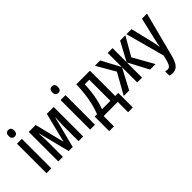

<svg xmlns="http://www.w3.org/2000/svg" viewBox="-19 -1492 2479 2479"><g transform="rotate(-45 1221.0 -252.0)"><path d="M152.8 -539.1V0H64V-539.1ZM109.4 -743.7Q135.7 -743.7 147.9 -727.8Q160.2 -711.9 160.2 -683.6Q160.2 -655.3 147.2 -639.6Q134.3 -624 109.4 -624Q85 -624 71.3 -639.6Q57.6 -655.3 57.6 -683.6Q57.6 -712.9 70.6 -728.3Q83.5 -743.7 109.4 -743.7Z M734.4 -539.1V0H649.4V-285.2Q649.4 -310.1 651.4 -346.4Q653.3 -382.8 656.2 -427.2H652.3L543 0H468.8L360.8 -427.2H356.4Q359.4 -387.2 361.1 -349.6Q362.8 -312 362.8 -286.6V0H279.3V-539.1H405.3L506.8 -130.9L609.4 -539.1Z M949.7 -539.1V0H860.8V-539.1ZM906.2 -743.7Q932.6 -743.7 944.8 -727.8Q957 -711.9 957 -683.6Q957 -655.3 944.1 -639.6Q931.2 -624 906.2 -624Q881.8 -624 868.2 -639.6Q854.5 -655.3 854.5 -683.6Q854.5 -712.9 867.4 -728.3Q880.4 -743.7 906.2 -743.7Z M1396.5 -539.1V-77.1H1452.6V188.5H1366.2V0H1107.4V188.5H1021V-77.1H1064.5Q1090.8 -141.6 1108.6 -217.8Q1126.5 -293.9 1136.2 -375.7Q1146 -457.5 1147.9 -539.1ZM1308.1 -462.4H1225.6Q1223.1 -400.9 1215.6 -335.4Q1208 -270 1193.4 -204.3Q1178.7 -138.7 1155.3 -77.1H1308.1Z M2043.5 -539.1 1896.5 -283.7 2056.2 0H1956.1L1809.1 -278.3V0H1721.2V-278.3L1574.2 0H1474.6L1634.3 -283.7L1487.3 -539.1H1583.5L1721.2 -282.2V-539.1H1809.1V-282.2L1947.3 -539.1Z M2063.5 -539.1H2155.8L2228.5 -237.8Q2232.9 -217.8 2236.8 -198.5Q2240.7 -179.2 2244.1 -160.4Q2247.6 -141.6 2250 -123.5H2253.9Q2257.3 -149.4 2262.9 -177.5Q2268.6 -205.6 2276.4 -237.8L2346.7 -539.1H2438.5L2278.3 77.6Q2263.2 134.8 2242.7 170.7Q2222.2 206.5 2194.6 223.4Q2167 240.2 2129.4 240.2Q2116.7 240.2 2104 237.8Q2091.3 235.4 2077.6 231.9V152.8Q2086.9 156.2 2096.9 158.2Q2106.9 160.2 2116.2 160.2Q2135.3 160.2 2148.2 151.1Q2161.1 142.1 2171.4 120.4Q2181.6 98.6 2191.9 60.1L2208 -4.4Z"/></g></svg>

Font: Open Sans Condensed Medium
Style: Regular
Weight: 500
Width: 3
Designer: Monotype Design Team
Foundry: Monotype Imaging Inc.
Version: Version 3.000